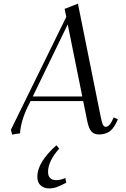

<svg xmlns="http://www.w3.org/2000/svg" viewBox="-20 -732 690 1055"><path d="M40 -19 344.2 -639.2 335 -683.1 408.2 -711.9 533.2 -90.8Q540 -57.1 545.9 -46.1Q551.8 -35.2 560.1 -35.2Q579.1 -35.2 594.2 -64.9L605 -86.9L627.9 -76.2L617.2 -54.2Q599.1 -19 576.2 -6.1Q553.2 6.8 523.9 6.8Q497.1 6.8 482.7 -9Q468.3 -24.9 460 -64L437 -176.8H147.9L132.8 -146Q95.2 -69.3 89.8 1Q71.8 2.4 46.9 7.8ZM160.2 -202.1H432.1L352.1 -598.1ZM185.1 238.8Q185.1 160.2 290 65.9L305.2 85Q244.1 152.8 244.1 212.9Q244.1 235.4 255.9 246.6Q267.6 257.8 287.1 257.8Q313 257.8 338.9 246.1L344.2 272Q309.1 290 290.5 296.6Q272 303.2 249 303.2Q222.2 303.2 203.6 287.1Q185.1 271 185.1 238.8Z"/></svg>

Font: Dihjauti
Style: Italic
Weight: 400
Italic angle: -9°
Designer: T. Christopher White
Version: Version 3.0.0